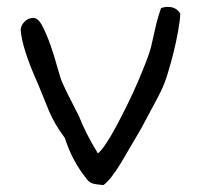

<svg xmlns="http://www.w3.org/2000/svg" viewBox="-20 -561 583 557"><path d="M503 -521Q502 -500 496.5 -469.5Q491 -439 483 -407Q475 -375 466 -346Q457 -317 448 -299Q440 -282 425 -254.5Q410 -227 390 -189L332 -90Q301 -39 280 -24Q257 -26 248 -29Q239 -32 233 -40Q190 -92 168 -161Q138 -201 122 -239.5Q106 -278 90 -318Q44 -420 40 -474Q40 -486 50.5 -497.5Q61 -509 77 -509Q91 -509 103.5 -484.5Q116 -460 127 -428.5Q138 -397 146.5 -365.5Q155 -334 161 -321Q168 -305 180 -281Q192 -257 209 -224Q218 -201 231.5 -174Q245 -147 264 -116Q274 -124 288 -145Q302 -166 317.5 -195Q333 -224 349.5 -257.5Q366 -291 379.5 -322.5Q393 -354 403.5 -381Q414 -408 418 -424Q424 -449 430 -477Q436 -505 447 -537Q455 -541 467 -541Q492 -541 503 -521Z"/></svg>

Font: Gaegu
Style: Regular
Weight: 400
Designer: JIKJI
Foundry: JIKJI
Version: Version 1.00